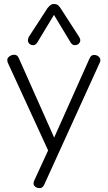

<svg xmlns="http://www.w3.org/2000/svg" viewBox="-20 -775 549 978"><path d="M487.8 -455.1 205.1 166Q197.3 183.1 182.6 183.1Q168 183.1 159.4 176Q150.9 168.9 150.9 160.6Q150.9 152.3 153.8 146L225.1 -8.8L20 -455.1Q17.1 -460.9 17.1 -470Q17.1 -479 27.6 -487.5Q38.1 -496.1 53.5 -496.1Q68.8 -496.1 76.2 -478L255.9 -74.2L436 -477.1Q443.8 -495.1 458.5 -495.1Q473.1 -495.1 482.2 -487.1Q491.2 -479 491.2 -470Q491.2 -460.9 487.8 -455.1ZM127.9 -588.9 222.2 -733.9Q238.8 -754.9 252.4 -754.9Q266.1 -754.9 273.4 -750Q280.8 -745.1 288.1 -733.9L381.8 -588.9Q396.5 -567.4 380.9 -552.2Q373 -544.9 360.4 -544.9Q347.7 -544.9 338.9 -560.1L254.9 -699.2L170.9 -560.1Q162.1 -544.9 149.4 -544.9Q136.7 -544.9 129.4 -552.5Q122.1 -560.1 122.1 -569.8Q122.1 -579.6 127.9 -588.9Z"/></svg>

Font: Nunito-Light
Style: Regular
Weight: 300
Designer: Vernon Adams
Foundry: newtypography
Version: Version 3.000